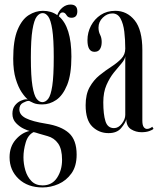

<svg xmlns="http://www.w3.org/2000/svg" viewBox="-20 -574 702 843"><path d="M167 249Q101.5 249 61.8 211.2Q22 173.5 22 116.5Q22 70 49 39Q76 8 110 1Q103.5 0 85 -8.5Q66.5 -17 50.5 -33.5Q34.5 -50 34.5 -74.5Q34.5 -97 45.5 -111Q56.5 -125 71 -131.5Q85.5 -138 95.5 -138Q101.5 -138 102.5 -137Q90 -147 75 -169.2Q60 -191.5 49 -227.8Q38 -264 38 -316.5Q38 -397 57 -442.8Q76 -488.5 106 -507.5Q136 -526.5 168.5 -526.5Q205 -526.5 231.5 -507.5Q238 -527 254 -540.5Q270 -554 289.5 -554Q319.5 -554 319.5 -524.5Q319.5 -496 293.5 -496Q278.5 -496 271.8 -507.8Q265 -519.5 255 -519.5Q243 -519.5 238.5 -502.5Q293.5 -456 293.5 -325.5Q293.5 -247 274.8 -201Q256 -155 227 -135.2Q198 -115.5 166 -115.5Q141 -115.5 127 -121.8Q113 -128 110 -130Q109 -131 105.5 -131Q96.5 -131 80.8 -122.5Q65 -114 65 -93.5Q65 -69.5 93.5 -55Q122 -40.5 181.5 -31Q248.5 -20.5 282.5 10Q316.5 40.5 316.5 105Q316.5 155.5 293.8 187.2Q271 219 236.8 234Q202.5 249 167 249ZM166 -125.5Q180 -125.5 191.5 -140Q203 -154.5 209.5 -197Q216 -239.5 216 -323.5Q216 -402.5 209.5 -444.2Q203 -486 192 -501.2Q181 -516.5 167.5 -516.5Q153 -516.5 141.2 -501Q129.5 -485.5 122.5 -443.2Q115.5 -401 115.5 -321Q115.5 -238.5 122.5 -196.5Q129.5 -154.5 141 -140Q152.5 -125.5 166 -125.5ZM167 240Q208.5 240 230.5 206.5Q252.5 173 252.5 128Q252.5 80.5 235.2 56Q218 31.5 188.5 23.5Q167 18 151.2 12.8Q135.5 7.5 127.5 6Q102.5 18.5 92.8 52Q83 85.5 83 116.5Q83 145 91.2 173.5Q99.5 202 118 221Q136.5 240 167 240Z M456.5 10.5Q415 10.5 385.5 -18Q356 -46.5 356 -112Q356 -160 373.5 -191.2Q391 -222.5 417 -243.5Q443 -264.5 469 -281.2Q495 -298 512.5 -316.2Q530 -334.5 530 -360.5Q530 -399.5 525.8 -434.8Q521.5 -470 509.2 -492.5Q497 -515 473.5 -515Q450 -515 431.2 -496.5Q412.5 -478 412.5 -453Q412.5 -435 419.5 -421.5Q426.5 -408 426.5 -389.5Q426.5 -370.5 419 -358.5Q411.5 -346.5 395 -346.5Q364 -346.5 364 -397.5Q364 -431.5 379.5 -461Q395 -490.5 422.2 -508.5Q449.5 -526.5 486 -526.5Q537.5 -526.5 571.2 -484.8Q605 -443 605 -354V-44.5Q605 -24.5 611 -16.2Q617 -8 625.5 -8Q632 -8 638.8 -11.2Q645.5 -14.5 648.5 -17.5L654 -8.5Q649.5 -3.5 635.5 1.5Q621.5 6.5 601.5 6.5Q576.5 6.5 555.8 -6.2Q535 -19 534.5 -50.5Q530 -33 511.5 -11.2Q493 10.5 456.5 10.5ZM480.5 -11.5Q500 -11.5 515 -31Q530 -50.5 530 -69.5V-327.5Q528.5 -313 513.8 -296Q499 -279 480.2 -255.8Q461.5 -232.5 447.5 -200.8Q433.5 -169 433.5 -125Q433.5 -72 443 -41.8Q452.5 -11.5 480.5 -11.5Z"/></svg>

Font: Imbue 100pt
Style: Regular
Weight: 400
Designer: Tyler Finck
Foundry: Etcetera Type Company
Version: Version 1.102; ttfautohint (v1.8.3)